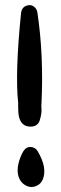

<svg xmlns="http://www.w3.org/2000/svg" viewBox="-20 -620 240 753"><path d="M62.5 -567.9Q65.4 -595.7 91.8 -599.6Q103.5 -601.6 114 -593.3Q124.5 -585 126.5 -571.8Q151.9 -404.3 142.6 -211.9Q141.6 -205.6 142.6 -194.8Q144.5 -175.8 135.7 -147.5Q127 -121.6 95.2 -123.5Q55.2 -126.5 51.8 -181.2Q51.3 -189.5 51.3 -200.7V-215.8Q38.6 -333.5 62.5 -567.9ZM61 -5.4Q71.8 -32.2 83 -39.1Q94.2 -45.9 107.2 -42.5Q120.1 -39.1 127 -28.3Q166.5 37.6 147.9 83.5Q140.6 101.6 122.3 109.4Q104 117.2 86.9 110.1Q69.8 103 60.5 88.9Q37.6 53.2 61 -5.4Z"/></svg>

Font: Chilanka
Style: Regular
Weight: 400
Designer: Santhosh Thottingal <santhosh.thottingal@gmail.com>
Foundry: Swathanthra Malayalam Computing(SMC)
Version: Version 1.3; 20181103